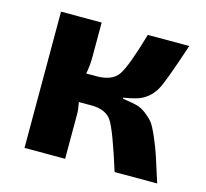

<svg xmlns="http://www.w3.org/2000/svg" viewBox="-79 -582 721 671"><g transform="rotate(15 282.0 -246.5)"><path d="M351 -259V-255Q381 -251 400 -246.5Q419 -242 437 -228Q455 -214 464.5 -202Q474 -190 489 -155.5Q504 -121 513.5 -92Q523 -63 543 0H389Q345 -140 324 -172Q303 -204 250 -204H205Q210 -179 210 -162V0H63V-493H210V-367Q210 -337 204 -307H241Q298 -307 320 -339.5Q342 -372 377 -493H527Q481 -354 465 -325Q441 -281 394 -268Q377 -263 351 -259Z"/></g></svg>

Font: Exo 2.0
Style: Bold
Weight: 700
Designer: Natanael Gama
Version: Version 1.001;PS 001.001;hotconv 1.0.70;makeotf.lib2.5.58329